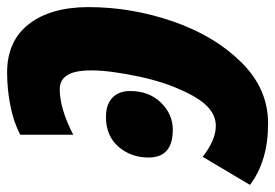

<svg xmlns="http://www.w3.org/2000/svg" viewBox="-165 -627 774 540"><g transform="rotate(-90 222.0 -357.0)"><path d="M472 -495Q472 -374 431.5 -257Q391 -140 316.5 -65Q242 10 145 10Q39 10 -28 -41L51 -174Q98 -137 138 -137Q187 -137 222.5 -201.5Q258 -266 276 -350Q294 -434 294 -487Q294 -534 280.5 -555Q267 -576 241 -576Q187 -576 113 -538V-687Q149 -706 195.5 -715Q242 -724 288 -724Q377 -724 424.5 -662.5Q472 -601 472 -495ZM49 -326Q49 -376 79.5 -411Q110 -446 163 -446Q198 -446 217 -428Q236 -410 236 -378Q236 -325 203.5 -291.5Q171 -258 127 -258Q49 -258 49 -326Z"/></g></svg>

Font: Noto Sans UI CondBlack
Style: Italic
Weight: 900
Width: 3
Italic angle: -12°
Designer: Monotype Design Team
Foundry: Monotype Imaging Inc.
Version: Version 1.001